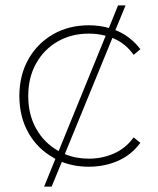

<svg xmlns="http://www.w3.org/2000/svg" viewBox="-20 -617 589 714"><path d="M310 3Q256 3 210 -15L172 77H144L186 -26Q182 -28 178 -31Q119 -64 85.5 -123.5Q52 -183 52 -260Q52 -337 85.5 -396.5Q119 -456 177.5 -489.5Q236 -523 310 -523Q349 -523 385 -513L419 -597H447L409 -505Q414 -503 419 -501Q469 -478 502 -434L477 -413Q448 -454 405 -473Q401 -475 398 -476L221 -44Q262 -27 310 -27Q361 -27 404.5 -46.5Q448 -66 477 -106L502 -86Q469 -41 419 -19Q369 3 310 3ZM198 -55 373 -484Q343 -492 310 -492Q246 -492 195 -463Q144 -434 114.5 -381.5Q85 -329 85 -260Q85 -191 114.5 -138.5Q144 -86 195 -57Q196 -56 198 -55Z"/></svg>

Font: Montserrat Thin ExtraLight
Style: Regular
Weight: 250
Version: Version 9.000